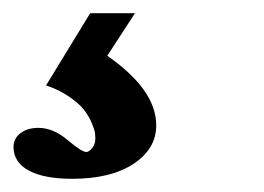

<svg xmlns="http://www.w3.org/2000/svg" viewBox="-20 -20 400 291"><path d="M89.4 251Q46.9 251 23.7 238.5Q0.5 226.1 0.5 202.6Q0.5 189.9 11 181.9Q21.5 173.8 38.1 173.8Q60.5 173.8 82 191.9Q104 210.4 110.8 210.4Q114.7 210.4 119.6 204.6Q124.5 198.7 124.5 189.9Q124.5 186 123.8 180.9Q123 175.8 118.7 165.5Q114.3 155.3 106.9 146Q99.6 136.7 84.7 126.5Q69.8 116.2 49.8 109.4L116.7 0H184.6L142.6 64.5Q216.8 116.2 216.8 169.9Q216.8 205.6 182.4 228.3Q147.9 251 89.4 251Z"/></svg>

Font: Elstob 18pt ExtraBold
Style: Italic
Weight: 800
Italic angle: -20°
Designer: Peter S. Baker
Version: Version 1.015